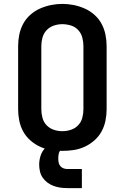

<svg xmlns="http://www.w3.org/2000/svg" viewBox="-20 -766 640 985"><path d="M300 8Q270 8 241 3.5Q212 -1 185 -13.5Q158 -26 135.5 -46Q113 -66 99 -91.5Q85 -117 79 -146.5Q73 -176 73 -205V-530Q73 -559 79 -588.5Q85 -618 99 -644Q113 -670 135.5 -690Q158 -710 185 -722Q212 -734 241 -740Q270 -746 300 -746Q330 -746 359 -740Q388 -734 415 -722Q442 -710 464.5 -690Q487 -670 501 -644Q515 -618 521 -588.5Q527 -559 527 -530V-205Q527 -176 521 -146.5Q515 -117 501 -91.5Q487 -66 464.5 -46Q442 -26 415 -13.5Q388 -1 359 3.5Q330 8 300 8ZM300 -93Q322 -93 343.5 -100Q365 -107 380.5 -123Q396 -139 402 -161Q408 -183 408 -205V-530Q408 -552 402 -574Q396 -596 380.5 -612.5Q365 -629 343 -635.5Q321 -642 299 -642Q277 -642 255.5 -634.5Q234 -627 219 -611Q204 -595 198 -573.5Q192 -552 192 -530V-205Q192 -183 198 -161Q204 -139 219.5 -123Q235 -107 256.5 -100Q278 -93 300 -93ZM400 199H325Q307 199 289.5 196.5Q272 194 255.5 188Q239 182 224.5 171.5Q210 161 199.5 146Q189 131 185 113.5Q181 96 181 79Q181 55 188.5 32Q196 9 213 -7.5Q230 -24 253 -31Q276 -38 300 -38V0Q293 0 288.5 6.5Q284 13 282 20Q280 27 279.5 34Q279 41 279 48Q279 58 281 68Q283 78 289.5 86Q296 94 305.5 97.5Q315 101 325 101H400Z"/></svg>

Font: Zed Sans Extended
Style: Bold
Weight: 700
Width: 7
Designer: Belleve Invis
Foundry: Belleve Invis
Version: Version 1.0.0; ttfautohint (v1.8.4)